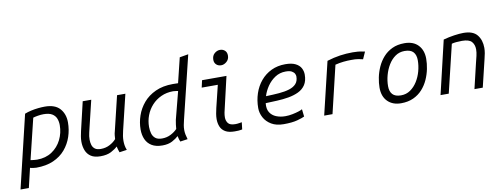

<svg xmlns="http://www.w3.org/2000/svg" viewBox="-87 -1182 4640 1773"><g transform="rotate(-10 2232.5 -295.5)"><path d="M-15 185 148 -497Q175 -508 208.5 -515.5Q242 -523 276 -526.5Q310 -530 338 -530Q434 -530 479 -479Q524 -428 524 -350Q524 -281 502.5 -216.5Q481 -152 437 -100Q393 -48 325 -18Q257 12 164 12Q157 12 136.5 9.5Q116 7 106 3L63 185ZM184 -60Q265 -60 323.5 -99Q382 -138 413.5 -201.5Q445 -265 445 -338Q445 -371 434 -399.5Q423 -428 394.5 -445.5Q366 -463 314 -463Q289 -463 260 -458Q231 -453 216 -448L123 -66Q134 -64 153.5 -62Q173 -60 184 -60Z M767 11Q710 11 677 -11Q644 -33 629.5 -70.5Q615 -108 615 -152Q615 -178 619.5 -202.5Q624 -227 629 -250L692 -518H772L713 -273Q709 -254 701 -222Q693 -190 693 -156Q693 -131 700 -107.5Q707 -84 726 -69.5Q745 -55 781 -55Q828 -55 866 -75.5Q904 -96 926 -122Q927 -138 928.5 -156Q930 -174 936 -194L1014 -518H1092L1012 -185Q1006 -160 1002.5 -138Q999 -116 999 -92Q999 -72 1002 -51.5Q1005 -31 1015 -5L945 5Q941 -7 936.5 -20Q932 -33 928 -52Q906 -30 867 -9.5Q828 11 767 11Z M1347 12Q1286 12 1247.5 -11.5Q1209 -35 1191 -75.5Q1173 -116 1173 -168Q1173 -233 1195 -297Q1217 -361 1261.5 -413.5Q1306 -466 1375.5 -498Q1445 -530 1539 -530Q1551 -530 1564.5 -529.5Q1578 -529 1588 -529L1645 -762L1727 -776L1583 -185Q1577 -160 1573 -139Q1569 -118 1569 -93Q1569 -73 1573 -52Q1577 -31 1585 -5L1515 5Q1510 -6 1506.5 -18Q1503 -30 1499 -49Q1477 -28 1440 -8Q1403 12 1347 12ZM1355 -52Q1400 -52 1437.5 -71.5Q1475 -91 1498 -116Q1499 -133 1502 -156.5Q1505 -180 1509 -199L1576 -458Q1572 -459 1555 -461.5Q1538 -464 1530 -464Q1468 -464 1417 -440.5Q1366 -417 1329.5 -377Q1293 -337 1273.5 -285.5Q1254 -234 1254 -178Q1254 -146 1262 -117Q1270 -88 1292 -70Q1314 -52 1355 -52Z M2027 0Q1971 0 1939 -19Q1907 -38 1894 -70Q1881 -102 1881 -140Q1881 -165 1885.5 -190.5Q1890 -216 1896 -242L1947 -451H1796L1811 -518H2040L1975 -238Q1968 -212 1963.5 -188Q1959 -164 1959 -143Q1959 -111 1976.5 -88Q1994 -65 2044 -65Q2063 -65 2079 -68Q2095 -71 2105 -72L2097 -5Q2099 -7 2083.5 -3.5Q2068 0 2027 0ZM2010 -623Q1982 -623 1964 -640Q1946 -657 1946 -685Q1946 -723 1970 -744Q1994 -765 2022 -765Q2049 -765 2067.5 -748.5Q2086 -732 2086 -701Q2086 -666 2061.5 -644.5Q2037 -623 2010 -623Z M2484 13Q2415 13 2369 -14.5Q2323 -42 2300 -85Q2277 -128 2277 -174Q2277 -246 2298.5 -310.5Q2320 -375 2361.5 -424.5Q2403 -474 2461.5 -502Q2520 -530 2593 -530Q2653 -530 2688.5 -512Q2724 -494 2739 -465.5Q2754 -437 2754 -405Q2754 -346 2729.5 -309Q2705 -272 2663 -252Q2621 -232 2569 -223Q2517 -214 2461 -211.5Q2405 -209 2353 -207Q2347 -154 2367.5 -121Q2388 -88 2426.5 -72.5Q2465 -57 2512 -57Q2545 -57 2579.5 -64Q2614 -71 2640 -79.5Q2666 -88 2673 -94L2681 -24Q2662 -14 2613 -0.5Q2564 13 2484 13ZM2367 -270Q2434 -272 2490 -276.5Q2546 -281 2587.5 -294Q2629 -307 2652 -332.5Q2675 -358 2675 -402Q2675 -413 2668 -427Q2661 -441 2642 -452Q2623 -463 2585 -463Q2529 -463 2485 -434Q2441 -405 2411 -361Q2381 -317 2367 -270Z M2865 0 2983 -493Q3047 -513 3106 -521.5Q3165 -530 3225 -530Q3252 -530 3274.5 -528Q3297 -526 3339 -517L3309 -450Q3284 -456 3267 -459Q3250 -462 3235.5 -462.5Q3221 -463 3200 -463Q3164 -463 3126 -459Q3088 -455 3049 -445L2943 0Z M3585 11Q3507 11 3460 -35.5Q3413 -82 3413 -165Q3413 -209 3423 -259Q3433 -309 3454.5 -357Q3476 -405 3510.5 -444Q3545 -483 3594.5 -506.5Q3644 -530 3710 -530Q3793 -530 3838.5 -482Q3884 -434 3884 -354Q3884 -309 3874 -259Q3864 -209 3842.5 -161Q3821 -113 3786 -74Q3751 -35 3701 -12Q3651 11 3585 11ZM3597 -61Q3646 -61 3684.5 -87.5Q3723 -114 3750 -157Q3777 -200 3791 -251.5Q3805 -303 3805 -354Q3805 -404 3780 -431.5Q3755 -459 3699 -459Q3650 -459 3612 -432.5Q3574 -406 3547.5 -362.5Q3521 -319 3507 -267.5Q3493 -216 3493 -165Q3493 -115 3518 -88Q3543 -61 3597 -61Z M3956 0 4074 -500Q4124 -514 4175.5 -521.5Q4227 -529 4263 -529Q4353 -529 4391.5 -481Q4430 -433 4430 -360Q4430 -336 4425.5 -310Q4421 -284 4414 -258L4352 0H4274L4330 -236Q4338 -267 4345.5 -299Q4353 -331 4353 -359Q4353 -403 4328.5 -431Q4304 -459 4237 -459Q4209 -459 4183 -456.5Q4157 -454 4141 -449L4033 0Z"/></g></svg>

Font: Ubuntu Sans Mono
Style: Italic
Weight: 400
Italic angle: -13.5°
Monospace: yes
Designer: Dalton Maag Ltd
Foundry: Dalton Maag Ltd
Version: Version 1.006